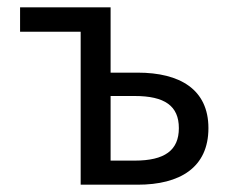

<svg xmlns="http://www.w3.org/2000/svg" viewBox="-20 -506 640 526"><path d="M201 0H357C473 0 551 -47 551 -155C551 -261 473 -307 357 -307H283V-486H35V-419H201ZM283 -66V-243H349C431 -243 470 -216 470 -155C470 -94 431 -66 349 -66Z"/></svg>

Font: Hasklig
Style: Regular
Weight: 400
Monospace: yes
Designer: Paul D. Hunt, Teo Tuominen
Foundry: Adobe Systems Incorporated
Version: Version 2.030;PS 1.0;hotconv 16.6.51;makeotf.lib2.5.65220